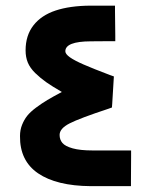

<svg xmlns="http://www.w3.org/2000/svg" viewBox="-20 -652 512 670"><path d="M49.8 -177.2Q49.8 -198.2 56.9 -216.1Q64 -233.9 74.7 -247.6Q85.4 -261.2 105.7 -276.4Q126 -291.5 145.3 -303Q164.6 -314.5 195.8 -331.1Q162.1 -350.6 141.6 -365Q121.1 -379.4 103 -397Q85 -414.6 77.1 -433.6Q69.3 -452.6 69.3 -476.1Q69.3 -528.3 96.7 -563.5Q124 -598.6 173.8 -615.2Q223.6 -631.8 294.9 -632.3H361.8H381.3V-612.8L382.3 -527.8V-508.3H362.8L296.4 -507.8Q208 -507.3 208 -473.1Q208 -463.4 223.9 -452.1Q239.7 -440.9 271.5 -427Q303.2 -413.1 363.8 -390.1L377.4 -385.3L376.5 -371.1L371.6 -290L370.6 -276.9L358.4 -272.5Q257.8 -239.3 222.9 -221.4Q188 -203.6 188 -181.2Q188 -164.6 197.8 -153.1Q207.5 -141.6 233.6 -134.3Q259.8 -127 302.7 -127H418H437.5V-107.4L437 -22V-2.4H417.5H302.7Q299.8 -2.4 296.4 -2.4Q177.2 -3.4 113 -47.1Q48.8 -90.8 49.8 -177.2Z"/></svg>

Font: Shabnam WOL
Style: Bold-WOL
Weight: 700
Foundry: DejaVu fonts team - Redesigned by Saber Rastikerdar - Based on Vazir font
Version: Version 5.0.0